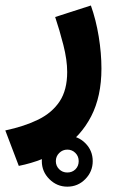

<svg xmlns="http://www.w3.org/2000/svg" viewBox="-46 -346 434 709"><path d="M108.4 249Q108.4 210 136.2 182.6Q164.1 155.3 202.6 155.3Q241.7 155.3 269 182.6Q296.4 210 296.4 249Q296.4 287.6 269 315.4Q241.7 343.3 202.6 343.3Q164.1 343.3 136.2 315.4Q108.4 287.6 108.4 249ZM160.2 249Q160.2 266.6 172.4 278.8Q184.6 291 202.6 291Q220.7 291 232.7 279.1Q244.6 267.1 244.6 249Q244.6 231 232.4 218.8Q220.2 206.5 202.6 206.5Q185.1 206.5 172.6 219Q160.2 231.4 160.2 249ZM23.4 266.6 -26.4 135.7Q44.4 120.6 95.5 95.5Q146.5 70.3 174.3 28.3Q202.1 -13.7 202.1 -80.1Q202.1 -124.5 188 -179.9Q173.8 -235.4 157.7 -283.2L289.6 -325.7Q308.6 -272.5 318.6 -210.9Q328.6 -149.4 328.6 -92.8Q328.6 9.8 290.8 83.3Q252.9 156.7 184.3 202.4Q115.7 248 23.4 266.6Z"/></svg>

Font: Vazirmatn RD FD ExtraBold
Style: Regular
Weight: 800
Designer: Saber Rastikerdar
Foundry: Saber Rastikerdar
Version: Version 33.003